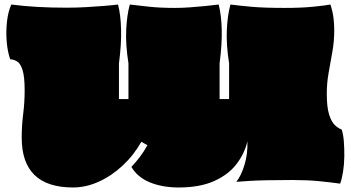

<svg xmlns="http://www.w3.org/2000/svg" viewBox="-20 -795 1551 849"><path d="M303 34Q76 34 76 -186Q76 -240 82.5 -291Q89 -342 89 -396Q89 -457 79.5 -486Q70 -515 55.5 -523.5Q41 -532 25 -533Q13 -568 9.5 -612.5Q6 -657 11 -700.5Q16 -744 30 -775Q136 -761 275 -761Q318 -761 361.5 -763.5Q405 -766 442 -769Q479 -772 502 -775Q514 -728 515.5 -662.5Q517 -597 506 -515V-357H548V-515Q535 -597 538 -662.5Q541 -728 554 -775Q594 -770 642.5 -765Q691 -760 754 -760Q784 -760 819.5 -762.5Q855 -765 889.5 -768.5Q924 -772 947 -775Q959 -728 960.5 -662.5Q962 -597 951 -515V-357H993V-515Q980 -597 983 -662.5Q986 -728 999 -775Q1037 -770 1092.5 -765Q1148 -760 1239 -760Q1314 -760 1367.5 -765.5Q1421 -771 1441 -775Q1451 -745 1454.5 -717Q1458 -689 1458 -662Q1458 -612 1449.5 -565Q1441 -518 1433 -472.5Q1425 -427 1425 -381Q1425 -322 1435 -289.5Q1445 -257 1460 -242.5Q1475 -228 1491 -222Q1498 -201 1500.5 -169Q1503 -137 1502.5 -102.5Q1502 -68 1497 -36Q1492 -4 1484 17Q1441 11 1390 6Q1339 1 1274 1Q1206 1 1160 2Q1114 3 1082.5 5Q1051 7 1025 9Q1046 -17 1061 -65.5Q1076 -114 1074 -170Q1061 -115 1025 -68.5Q989 -22 926 6Q863 34 770 34Q698 34 643 11.5Q588 -11 561 -57Q580 -77 598 -100.5Q616 -124 632 -153L605 -168Q571 -108 522 -62.5Q473 -17 416.5 8.5Q360 34 303 34Z"/></svg>

Font: Oi
Style: Regular
Weight: 400
Designer: Kostas Bartsokas, Mohamad Dakak
Foundry: Foundry5
Version: Version 4.000